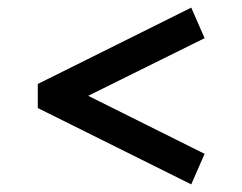

<svg xmlns="http://www.w3.org/2000/svg" viewBox="-20 -587 635 503"><path d="M79 -367V-304L481 -104L516 -184L211 -336L516 -487L481 -567Z"/></svg>

Font: LT Wave Text Medium
Style: Regular
Weight: 500
Designer: Daniel Lyons
Version: Version 2.5 (Glyphs App)